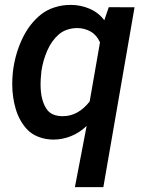

<svg xmlns="http://www.w3.org/2000/svg" viewBox="-20 -558 591 781"><path d="M527.3 -528.3 400.4 203.1H284.7L332.5 -45.9Q303.7 -18.1 268.8 -4.2Q233.9 9.8 197.8 9.8Q164.6 9.8 135.5 -1.7Q106.4 -13.2 87.9 -34.2Q58.1 -67.4 43.9 -115Q29.8 -162.6 29.8 -215.8Q29.8 -239.3 31.7 -257.3L32.7 -268.1Q41.5 -338.9 70.6 -400.4Q99.6 -461.9 147.9 -500Q170.9 -518.1 202.1 -528.1Q233.4 -538.1 267.1 -538.1Q308.1 -538.1 344.5 -522.5Q380.9 -506.8 404.3 -475.6L422.4 -528.8ZM147.5 -257.8Q145 -235.8 145 -215.3Q145 -151.9 168.5 -116.2Q187.5 -85.4 235.8 -85.4Q297.4 -85.4 344.7 -145L386.7 -385.7Q373.5 -415.5 348.6 -429.7Q323.7 -443.8 293.9 -443.8Q272.5 -443.8 252.7 -437Q232.9 -430.2 219.2 -418Q189.9 -392.6 172.4 -352.5Q154.8 -312.5 148.4 -268.1Z"/></svg>

Font: Mardoto Medium
Style: Italic
Weight: 500
Italic angle: -12°
Designer: Christian Robertson, Vahan Hovhannisyan
Foundry: Google
Version: Version 1.000